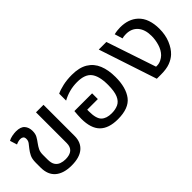

<svg xmlns="http://www.w3.org/2000/svg" viewBox="25 -1063 1609 1609"><g transform="rotate(-45 829.0 -258.5)"><path d="M274 10Q180 10 128.5 -33.5Q77 -77 77 -163V-219Q77 -265 91 -292.5Q105 -320 121 -340Q138 -361 150.5 -377.5Q163 -394 163 -416Q163 -436 152.5 -444Q142 -452 126 -452Q102 -452 74 -439L54 -502Q72 -513 98.5 -518Q125 -523 145 -523Q200 -523 223.5 -496Q247 -469 247 -426Q247 -392 234 -369Q221 -346 205 -325Q188 -302 177 -280Q166 -258 166 -224V-169Q166 -126 181 -103.5Q196 -81 221 -72Q246 -63 274 -63Q377 -63 377 -153V-517H466V-148Q466 -73 417 -31.5Q368 10 274 10Z M822 10Q714 10 660.5 -43.5Q607 -97 607 -211Q607 -230 608.5 -252.5Q610 -275 612 -297H822V-229H696V-210Q696 -123 727.5 -92.5Q759 -62 820 -62Q865 -62 898 -77.5Q931 -93 949 -134.5Q967 -176 967 -254Q967 -357 929.5 -405Q892 -453 800 -453Q752 -453 708.5 -441.5Q665 -430 625 -408V-490Q655 -505 704 -516Q753 -527 811 -527Q899 -527 953.5 -493.5Q1008 -460 1033 -399Q1058 -338 1058 -255Q1058 -129 1005 -59.5Q952 10 822 10Z M1292 0 1121 -517H1211L1359 -76H1371Q1395 -76 1418 -87Q1441 -98 1457 -114Q1487 -145 1501 -191.5Q1515 -238 1515 -284Q1515 -361 1477.5 -404.5Q1440 -448 1374 -448Q1345 -448 1328 -442L1306 -513Q1327 -518 1345.5 -520Q1364 -522 1379 -522Q1477 -522 1536 -468Q1571 -436 1587.5 -388Q1604 -340 1604 -281Q1604 -208 1580 -150.5Q1556 -93 1520 -59Q1491 -32 1449 -16Q1407 0 1342 0Z"/></g></svg>

Font: Noto Sans Thai UI
Style: Regular
Weight: 400
Designer: Monotype Design Team
Foundry: Monotype Imaging Inc.
Version: Version 2.000